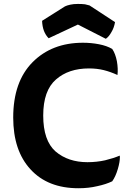

<svg xmlns="http://www.w3.org/2000/svg" viewBox="-20 -957 684 1000"><path d="M591.8 -566.4Q595.7 -598.6 588.9 -637.7Q581.1 -677.7 564.5 -702.1Q536.1 -718.8 495.1 -726.6Q455.1 -734.4 412.1 -734.4Q250 -734.4 149.4 -632.8Q48.8 -531.2 48.8 -344.7Q48.8 -172.9 138.7 -75.2Q228.5 23.4 388.7 23.4Q441.4 23.4 486.3 12.7Q532.2 2.9 564.5 -12.7Q582 -37.1 593.8 -77.1Q604.5 -113.3 604.5 -139.6Q604.5 -142.6 603.5 -146.5Q571.3 -132.8 527.3 -122.1Q483.4 -112.3 435.5 -112.3Q335 -112.3 269.5 -168Q205.1 -224.6 205.1 -355.5Q205.1 -485.4 271.5 -543Q336.9 -600.6 443.4 -600.6Q485.4 -600.6 520.5 -591.8Q555.7 -583 591.8 -566.4ZM385.7 -829.1Q421.9 -810.5 531.2 -754.9Q547.9 -766.6 560.5 -790Q574.2 -812.5 579.1 -841.8Q534.2 -871.1 446.3 -928.7Q437.5 -931.6 422.9 -934.6Q407.2 -936.5 385.7 -936.5Q362.3 -936.5 345.7 -932.6Q328.1 -928.7 318.4 -923.8Q278.3 -899.4 199.2 -848.6Q200.2 -819.3 209 -795.9Q217.8 -773.4 233.4 -757.8Q284.2 -781.2 385.7 -829.1Z"/></svg>

Font: cl
Style: Bold
Weight: 400
Designer: Mitja Miklavcic
Version: Version 7.504; 2011; Build 1021